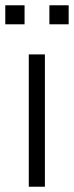

<svg xmlns="http://www.w3.org/2000/svg" viewBox="-22 -707 280 727"><path d="M0 0ZM87 0V-501H148V0ZM165 -615V-687H238V-615ZM-2 -615V-687H71V-615Z"/></svg>

Font: Winston Light
Style: Regular
Weight: 300
Designer: Original fonts by Vernon Adams / Changes by Cristiano Sobral
Foundry: Original fonts by Vernon Adams / Changes by Cristiano Sobral
Version: Version 2.503;July 17, 2020;FontCreator 13.0.0.2655 64-bit